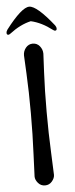

<svg xmlns="http://www.w3.org/2000/svg" viewBox="-76 -910 372 947"><g transform="rotate(-5 110.0 -436.5)"><path d="M60 -642Q60 -663 73.5 -679.5Q87 -696 108 -696Q129 -696 142.5 -679.5Q156 -663 156 -642Q156 -639 151.5 -550.5Q147 -462 147 -355Q147 -248 151.5 -153Q156 -58 156 -42Q156 -26 142.5 -10Q129 6 108 6Q87 6 73.5 -10Q60 -26 60 -42Q60 -58 64.5 -153Q69 -248 69 -355Q69 -462 64.5 -550.5Q60 -639 60 -642ZM226 -776Q232 -768 232 -759Q232 -750 223 -750Q220 -750 213 -755Q161 -795 108 -807Q55 -795 3 -755Q-4 -750 -7 -750Q-16 -750 -16 -759Q-16 -768 -10 -776Q69 -879 106.5 -879Q144 -879 226 -776Z"/></g></svg>

Font: Macondo
Style: Regular
Weight: 400
Version: Version 2.001